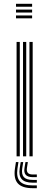

<svg xmlns="http://www.w3.org/2000/svg" viewBox="-20 -820 263 1007"><path d="M63.9 -784.7V-800H148.4V-784.7ZM63.9 -723.7V-738.9H148.4V-723.7ZM63.9 -754.2V-769.5H148.4V-754.2ZM134.5 0V-600H151.4V0ZM67 0V-600H83.8V0ZM100.7 0V-600H117.6V0ZM76.7 30 71.5 64.6Q65.1 109.6 84.4 131.1Q103.6 152.5 151.6 152.5H173.2V167H151.6Q96.2 167 73.6 141.9Q50.9 116.9 58.3 64.6L63.5 30ZM126.1 30 121.3 60.6Q118.6 77.8 125.9 86.5Q133.2 95.1 151.6 95.1H173.2V109.1H151.6Q125.6 109.1 115 96.9Q104.4 84.7 108.5 60.6L113.6 30ZM101.8 30 96.6 62.6Q91.8 94 105 108.8Q118.2 123.6 151.6 123.6H173.2V138.1H151.6Q110.5 138.1 93.9 119.4Q77.4 100.8 83.4 62.6L88.6 30Z"/></svg>

Font: Big Shoulders Inline Text SC Thin
Style: Regular
Weight: 100
Designer: Patric King
Foundry: XO Type Co
Version: Version 2.002